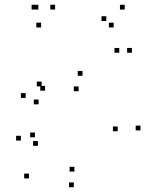

<svg xmlns="http://www.w3.org/2000/svg" viewBox="-20 -760 660 802"><path d="M566.8 -215.3V-235.3H546.8V-215.3ZM324.7 -443.5V-463.5H304.7V-443.5ZM153.7 -399.3V-419.3H133.7V-399.3ZM168.3 -381.3V-401.3H148.3V-381.3ZM210.2 -720.2V-740.2H190.2V-720.2ZM132 -720.2V-740.2H112V-720.2ZM87.2 -351V-371H67.2V-351ZM141.2 -324.2V-344.2H121.2V-324.2ZM308.3 -379V-399H288.3V-379ZM471.7 -211.7V-231.7H451.7V-211.7ZM290.8 -43.3V-63.3H270.8V-43.3ZM138.3 -150.8V-170.8H118.3V-150.8ZM126 -186.5V-206.5H106V-186.5ZM67.3 -172.8V-192.8H47.3V-172.8ZM101 -14.8V-34.8H81V-14.8ZM288.3 22V2H268.3V22ZM531 -539.7V-559.7H511V-539.7ZM501 -720V-740H481V-720ZM140.3 -720V-740H120.3V-720ZM151.7 -645.3V-665.3H131.7V-645.3ZM454.8 -645.3V-665.3H434.8V-645.3ZM424 -672.2V-692.2H404V-672.2ZM478.2 -539.7V-559.7H458.2V-539.7Z"/></svg>

Font: Monaspace Xenon Dots Var
Style: Regular
Weight: 400
Designer: Riley Cran and the Lettermatic Team
Version: Version 1.100 (Monaspace Xenon Dots)